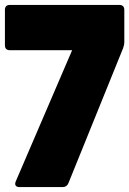

<svg xmlns="http://www.w3.org/2000/svg" viewBox="-20 -760 525 780"><path d="M465 -740H20C7 -740 0 -733 0 -720V-576C0 -563 7 -556 20 -556H273L44 -23C38 -9 44 0 59 0H235C246 0 254 -6 258 -16L480 -564C483 -573 485 -580 485 -589V-720C485 -733 478 -740 465 -740Z"/></svg>

Font: Malmofest Black-Rounded
Style: Regular
Weight: 800
Designer: Jonny Pinhorn (Poppins), Kolossal
Version: Version 1.004;Glyphs 3.1.2 (3151)